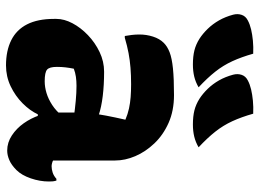

<svg xmlns="http://www.w3.org/2000/svg" viewBox="-132 -722 864 640"><g transform="rotate(90 300.0 -402.0)"><path d="M515 -354Q515 -334 515 -313.5Q515 -293 515 -273Q515 -253 515 -233Q515 -213 515 -193Q515 -181 515 -169.5Q515 -158 515 -147Q518 -145 524 -143.5Q530 -142 534 -142Q544 -142 555 -145.5Q566 -149 576 -158H582Q584 -151 584.5 -146Q585 -141 585 -133Q585 -103 574.5 -72.5Q564 -42 547 -25Q530 -8 513.5 -1Q497 6 482 6Q455 6 431.5 -9.5Q408 -25 391 -49Q374 -73 364.5 -101Q355 -129 355 -153Q355 -173 355 -192Q355 -211 355 -230Q355 -249 357.5 -272Q360 -295 365.5 -324Q371 -353 379 -388Q360 -396 341.5 -400Q323 -404 303.5 -405.5Q284 -407 261 -407Q231 -407 206 -405Q181 -403 157 -398.5Q133 -394 106 -386H100Q98 -396 96.5 -409Q95 -422 95 -435Q95 -458 102 -480Q109 -502 123 -516Q135 -528 154.5 -535.5Q174 -543 208 -546.5Q242 -550 297 -550Q349 -550 389.5 -532Q430 -514 458 -484.5Q486 -455 500.5 -421Q515 -387 515 -354ZM203 -159Q203 -135 212 -127Q221 -119 251 -119Q270 -119 290 -125Q310 -131 330 -144Q350 -157 367 -178L376 -96H361Q349 -70 324.5 -45.5Q300 -21 267.5 -5.5Q235 10 198 10Q149 10 114 -7.5Q79 -25 61 -60.5Q43 -96 43 -150V-158Q43 -184 57.5 -211.5Q72 -239 97 -263Q122 -287 153.5 -302Q185 -317 219 -317Q263 -317 300 -312.5Q337 -308 364 -299Q391 -290 403 -278Q409 -272 414.5 -262.5Q420 -253 423.5 -239Q427 -225 427 -205Q400 -212 371.5 -216Q343 -220 316 -222.5Q289 -225 266 -225Q250 -225 236 -223Q222 -221 209 -216Q206 -201 204.5 -188Q203 -175 203 -161ZM159 -814Q170 -775 184 -744.5Q198 -714 219 -687.5Q240 -661 271 -632Q254 -622 235.5 -617.5Q217 -613 195 -613Q168 -613 148 -618Q128 -623 109 -635Q92 -646 76 -662.5Q60 -679 48 -700Q36 -721 29 -747Q25 -762 29.5 -775.5Q34 -789 48 -796Q61 -803 78 -807Q95 -811 115.5 -813Q136 -815 159 -814ZM359 -814Q370 -775 384 -744.5Q398 -714 419 -687.5Q440 -661 471 -632Q454 -622 435.5 -617.5Q417 -613 395 -613Q368 -613 348 -618Q328 -623 309 -635Q292 -646 276 -662.5Q260 -679 248 -700Q236 -721 229 -747Q225 -762 229.5 -775.5Q234 -789 248 -796Q261 -803 278 -807Q295 -811 315.5 -813Q336 -815 359 -814Z"/></g></svg>

Font: Recursive Monospace Casual ExtraBold
Style: Regular
Weight: 800
Version: Version 1.047